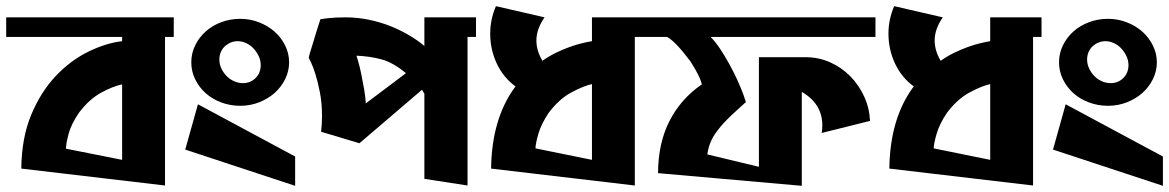

<svg xmlns="http://www.w3.org/2000/svg" viewBox="-22 -600 3781 621"><path d="M540 -480.5H511.7V0L46.9 -54.7Q47.9 -154.3 79.1 -229Q110.4 -303.7 158.7 -354.5Q207 -405.3 264.2 -433.1Q321.3 -460.9 373 -466.8V-480.5H-2V-543.9H540ZM373 -83V-327.1Q343.8 -321.3 305.2 -300.3Q266.6 -279.3 233.4 -235.4Q208 -198.2 199.7 -166.5Q191.4 -134.8 191.4 -119.1Z M596.7 -398.4Q596.7 -427.7 609.4 -453.6Q622.1 -479.5 643.6 -498.5Q665 -517.6 693.8 -528.3Q722.7 -539.1 754.9 -539.1Q787.1 -539.1 815.9 -527.8Q844.7 -516.6 866.2 -497.6Q887.7 -478.5 900.4 -452.6Q913.1 -426.8 913.1 -398.4Q913.1 -370.1 900.4 -344.2Q887.7 -318.4 866.2 -299.3Q844.7 -280.3 815.9 -269Q787.1 -257.8 754.9 -257.8Q722.7 -257.8 693.8 -268.6Q665 -279.3 643.6 -298.3Q622.1 -317.4 609.4 -343.3Q596.7 -369.1 596.7 -398.4ZM706.1 -451.2Q687.5 -433.6 687.5 -407.2Q687.5 -392.6 693.8 -378.9Q700.2 -365.2 710.4 -354.5Q720.7 -343.8 734.9 -337.4Q749 -331.1 763.7 -331.1Q788.1 -331.1 804.7 -347.7Q821.3 -364.3 821.3 -389.6Q821.3 -404.3 814.9 -418Q808.6 -431.6 798.3 -442.9Q788.1 -454.1 774.4 -460.4Q760.7 -466.8 747.1 -466.8Q724.6 -466.8 706.1 -451.2ZM932.6 -93.8V1L577.1 -116.2L618.2 -262.7Z M1016.6 -173.8Q1019.5 -200.2 1019.5 -224.6Q1019.5 -266.6 1012.7 -301.3Q1005.9 -335.9 998 -360.8Q990.2 -385.7 983.4 -399.4Q976.6 -413.1 976.6 -413.1L979.5 -425.8Q983.4 -438.5 989.3 -457.5Q995.1 -476.6 1000.5 -494.6Q1005.9 -512.7 1010.3 -525.4Q1014.6 -538.1 1014.6 -538.1L1038.1 -541Q1061.5 -543.9 1094.7 -543.9Q1133.8 -543.9 1171.4 -536.1Q1209 -528.3 1241.7 -515.1Q1274.4 -502 1302.2 -485.4Q1330.1 -468.8 1350.6 -451.2V-543.9H1517.6V-480.5H1490.2V0L1350.6 -21.5V-296.9L1342.8 -309.6L1140.6 -136.7ZM1291 -363.3Q1250 -397.5 1212.9 -407.7Q1175.8 -418 1130.9 -419.9Q1131.8 -418 1136.7 -400.9Q1141.6 -383.8 1146.5 -360.4Q1151.4 -336.9 1155.8 -311Q1160.2 -285.2 1161.1 -265.6Z M1892.6 -83V-328.1Q1863.3 -321.3 1824.7 -300.3Q1786.1 -279.3 1752.9 -235.4Q1728.5 -199.2 1719.2 -167Q1710 -134.8 1710 -120.1ZM1732.4 -403.3Q1752.9 -418 1775.9 -429.2Q1798.8 -440.4 1820.8 -448.2Q1842.8 -456.1 1861.3 -460.4Q1879.9 -464.8 1892.6 -466.8V-543.9H2058.6V-480.5H2031.2V0L1566.4 -54.7Q1568.4 -213.9 1641.6 -315.4L1645.5 -320.3Q1605.5 -349.6 1584.5 -395Q1563.5 -440.4 1563.5 -491.2Q1563.5 -537.1 1582 -580.1L1739.3 -543.9Q1712.9 -505.9 1712.9 -468.8Q1712.9 -436.5 1732.4 -403.3Z M2792 -209 2635.7 -169.9Q2636.7 -176.8 2637.2 -182.6Q2637.7 -188.5 2637.7 -194.3Q2637.7 -264.6 2571.3 -302.7V1L2106.4 -40Q2106.4 -135.7 2143.1 -208Q2179.7 -280.3 2248 -327.1L2246.1 -334Q2244.1 -341.8 2236.3 -357.9Q2228.5 -374 2211.9 -400.4Q2163.1 -465.8 2135.7 -480.5H2054.7V-543.9H2809.6V-480.5H2276.4Q2291 -465.8 2306.2 -443.4Q2321.3 -420.9 2335.9 -394.5Q2350.6 -368.2 2362.8 -341.3Q2375 -314.5 2382.8 -293L2390.6 -269.5Q2389.6 -269.5 2380.4 -260.7Q2371.1 -252 2357.9 -240.2Q2344.7 -228.5 2331.1 -214.8Q2317.4 -201.2 2308.6 -190.4Q2288.1 -166 2278.8 -146Q2269.5 -126 2265.6 -100.6L2432.6 -60.5V-415H2583Q2626 -415 2663.1 -398.4Q2700.2 -381.8 2728 -353.5Q2755.9 -325.2 2772.9 -288.1Q2790 -251 2792 -209Z M3180.7 -83V-328.1Q3151.4 -321.3 3112.8 -300.3Q3074.2 -279.3 3041 -235.4Q3016.6 -199.2 3007.3 -167Q2998 -134.8 2998 -120.1ZM3020.5 -403.3Q3041 -418 3064 -429.2Q3086.9 -440.4 3108.9 -448.2Q3130.9 -456.1 3149.4 -460.4Q3168 -464.8 3180.7 -466.8V-543.9H3346.7V-480.5H3319.3V0L2854.5 -54.7Q2856.4 -213.9 2929.7 -315.4L2933.6 -320.3Q2893.6 -349.6 2872.6 -395Q2851.6 -440.4 2851.6 -491.2Q2851.6 -537.1 2870.1 -580.1L3027.3 -543.9Q3001 -505.9 3001 -468.8Q3001 -436.5 3020.5 -403.3Z M3403.3 -398.4Q3403.3 -427.7 3416 -453.6Q3428.7 -479.5 3450.2 -498.5Q3471.7 -517.6 3500.5 -528.3Q3529.3 -539.1 3561.5 -539.1Q3593.8 -539.1 3622.6 -527.8Q3651.4 -516.6 3672.9 -497.6Q3694.3 -478.5 3707 -452.6Q3719.7 -426.8 3719.7 -398.4Q3719.7 -370.1 3707 -344.2Q3694.3 -318.4 3672.9 -299.3Q3651.4 -280.3 3622.6 -269Q3593.8 -257.8 3561.5 -257.8Q3529.3 -257.8 3500.5 -268.6Q3471.7 -279.3 3450.2 -298.3Q3428.7 -317.4 3416 -343.3Q3403.3 -369.1 3403.3 -398.4ZM3512.7 -451.2Q3494.1 -433.6 3494.1 -407.2Q3494.1 -392.6 3500.5 -378.9Q3506.8 -365.2 3517.1 -354.5Q3527.3 -343.8 3541.5 -337.4Q3555.7 -331.1 3570.3 -331.1Q3594.7 -331.1 3611.3 -347.7Q3627.9 -364.3 3627.9 -389.6Q3627.9 -404.3 3621.6 -418Q3615.2 -431.6 3605 -442.9Q3594.7 -454.1 3581.1 -460.4Q3567.4 -466.8 3553.7 -466.8Q3531.2 -466.8 3512.7 -451.2ZM3739.3 -93.8V1L3383.8 -116.2L3424.8 -262.7Z"/></svg>

Font: Shorif Bongobondhu ANSI V2
Style: Regular
Weight: 400
Designer: Shorif Uddin Shishir, Shorif art & Design, e-mail : shorifart@gmail.com, facebook : Shorif2001
Foundry: Lipighor Font Foundry
Version: Designed By Shorif Uddin Shishir | Build By Niladri Shekhar 